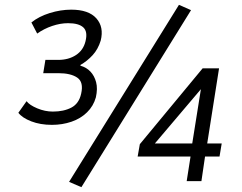

<svg xmlns="http://www.w3.org/2000/svg" viewBox="-20 -750 1002 795"><path d="M195 -233Q147 -233 109.5 -247.5Q72 -262 56 -283L90 -331Q102 -315 134 -301.5Q166 -288 199 -288Q244 -288 275.5 -304.5Q307 -321 316 -362Q327 -410 300 -428.5Q273 -447 222 -447H159L168 -502H221Q264 -502 294.5 -522Q325 -542 334 -579Q344 -619 325 -636.5Q306 -654 262 -654Q230 -654 196 -642.5Q162 -631 134 -611L110 -657Q141 -682 186 -696Q231 -710 275 -710Q347 -710 379 -674Q411 -638 397 -582Q386 -546 363.5 -521.5Q341 -497 313 -481V-478Q338 -471 354.5 -453.5Q371 -436 378 -409.5Q385 -383 377 -347Q367 -311 340.5 -285Q314 -259 276 -246Q238 -233 195 -233ZM317 25 266 3 721 -730 771 -708ZM753 0 769 -102H550L559 -153L819 -467H887L838 -156H898L889 -102H829L814 0ZM776 -156 813 -388H818L606 -138L610 -156Z"/></svg>

Font: Nunito Sans 7pt Condensed
Style: Italic
Weight: 400
Width: 3
Italic angle: -9°
Designer: Vernon Adams
Foundry: Vernon Adams
Version: Version 3.101;gftools[0.9.27]